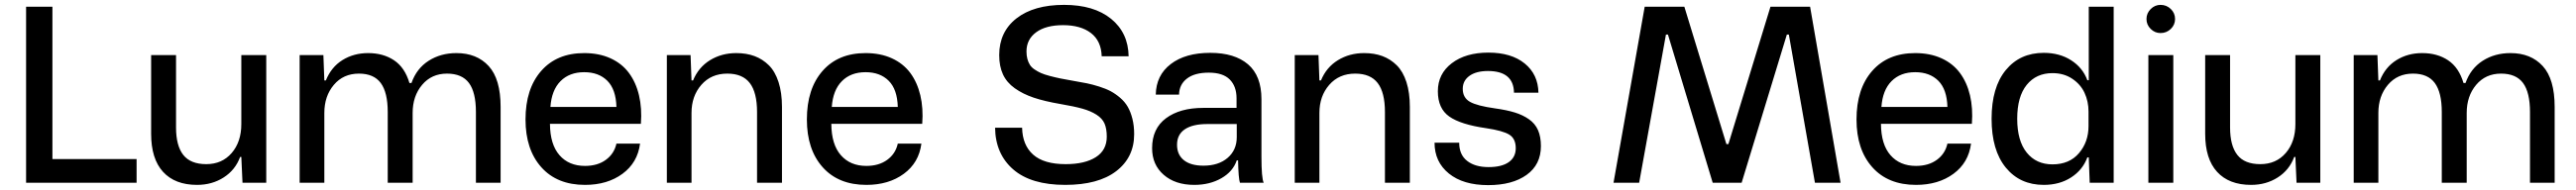

<svg xmlns="http://www.w3.org/2000/svg" viewBox="-20 -757 10652 787"><path d="M87.9 0V-729H196.8V-98.1H544.9V0Z M794.9 8.8Q703.6 8.8 654.3 -45.2Q605 -99.1 605 -203.1V-528.8H708V-229Q708 -153.3 738 -115.2Q768.1 -77.1 833 -77.1Q898.4 -77.1 938.2 -123.3Q978 -169.4 978 -243.2V-528.8H1081.1V0H982.9L978 -106.9H973.1Q953.1 -52.7 905 -22Q856.9 8.8 794.9 8.8Z M1219.2 0V-528.8H1317.4L1321.3 -423.8H1327.6Q1349.6 -479 1396.2 -508.1Q1442.9 -537.1 1502.4 -537.1Q1564.9 -537.1 1609.6 -507.3Q1654.3 -477.5 1673.3 -413.1H1681.6Q1702.6 -473.1 1752.4 -505.1Q1802.2 -537.1 1867.7 -537.1Q1951.7 -537.1 2001 -483.4Q2050.3 -429.7 2050.3 -314V0H1948.2V-293Q1948.2 -374.5 1919.4 -413.3Q1890.6 -452.1 1828.6 -452.1Q1764.6 -452.1 1725.6 -405.5Q1686.5 -358.9 1686.5 -289.1V0H1583.5V-293Q1583.5 -374 1554.7 -413.1Q1525.9 -452.1 1464.4 -452.1Q1399.9 -452.1 1360.6 -405.5Q1321.3 -358.9 1321.3 -289.1V0Z M2399.4 8.8Q2283.7 8.8 2218.5 -64.5Q2153.3 -137.7 2153.3 -262.2Q2153.3 -389.2 2218 -463.1Q2282.7 -537.1 2396 -537.1Q2457.5 -537.1 2504.6 -515.6Q2551.8 -494.1 2580.8 -455.1Q2609.9 -416 2622.6 -362.3Q2635.3 -308.6 2630.4 -244.1H2254.4Q2254.9 -158.7 2293.7 -114.3Q2332.5 -69.8 2399.4 -69.8Q2451.2 -69.8 2485.6 -95Q2520 -120.1 2529.3 -162.1H2627Q2616.7 -83 2554.2 -37.1Q2491.7 8.8 2399.4 8.8ZM2256.3 -314H2529.3Q2527.3 -386.7 2491.7 -422.4Q2456.1 -458 2396 -458Q2335 -458 2298.1 -420.9Q2261.2 -383.8 2256.3 -314Z M2737.8 0V-528.8H2835.9L2839.8 -423.8H2846.2Q2868.7 -478.5 2916.5 -507.8Q2964.4 -537.1 3024.9 -537.1Q3066.9 -537.1 3100.3 -524.7Q3133.8 -512.2 3159.7 -486.6Q3185.5 -460.9 3199.7 -417Q3213.9 -373 3213.9 -314V0H3110.8V-293Q3110.8 -374 3080.8 -413.1Q3050.8 -452.1 2987.8 -452.1Q2920.9 -452.1 2880.4 -405.5Q2839.8 -358.9 2839.8 -289.1V0Z M3563 8.8Q3447.3 8.8 3382.1 -64.5Q3316.9 -137.7 3316.9 -262.2Q3316.9 -389.2 3381.6 -463.1Q3446.3 -537.1 3559.6 -537.1Q3621.1 -537.1 3668.2 -515.6Q3715.3 -494.1 3744.4 -455.1Q3773.4 -416 3786.1 -362.3Q3798.8 -308.6 3793.9 -244.1H3418Q3418.5 -158.7 3457.3 -114.3Q3496.1 -69.8 3563 -69.8Q3614.7 -69.8 3649.2 -95Q3683.6 -120.1 3692.9 -162.1H3790.5Q3780.3 -83 3717.8 -37.1Q3655.3 8.8 3563 8.8ZM3419.9 -314H3692.9Q3690.9 -386.7 3655.3 -422.4Q3619.6 -458 3559.6 -458Q3498.5 -458 3461.7 -420.9Q3424.8 -383.8 3419.9 -314Z M4385.3 8.8Q4244.1 8.8 4170.4 -55.2Q4096.7 -119.1 4095.2 -228H4207Q4208.5 -155.8 4252.7 -116.5Q4296.9 -77.1 4387.2 -77.1Q4466.3 -77.1 4511.7 -106Q4557.1 -134.8 4557.1 -190.9Q4557.1 -223.6 4547.9 -245.1Q4538.6 -266.6 4514.4 -282Q4490.2 -297.4 4456.3 -306.9Q4422.4 -316.4 4365.2 -326.2Q4299.8 -337.4 4254.9 -352.5Q4210 -367.7 4176.8 -391.4Q4143.6 -415 4127.9 -448.7Q4112.3 -482.4 4112.3 -528.8Q4112.3 -625 4183.8 -680.9Q4255.4 -736.8 4380.4 -736.8Q4503.9 -736.8 4575 -679Q4646 -621.1 4647.5 -523.9H4536.1Q4534.2 -587.4 4491.7 -620.1Q4449.2 -652.8 4376.5 -652.8Q4305.2 -652.8 4265.1 -623.3Q4225.1 -593.8 4225.1 -543.9Q4225.1 -526.4 4228.8 -512.9Q4232.4 -499.5 4239 -488.8Q4245.6 -478 4258.3 -469.5Q4271 -460.9 4284.4 -454.8Q4297.9 -448.7 4320.8 -442.6Q4343.8 -436.5 4365.2 -432.1Q4386.7 -427.7 4420.4 -421.9Q4452.1 -416.5 4475.1 -411.9Q4498 -407.2 4525.9 -398.4Q4553.7 -389.6 4573.2 -379.2Q4592.8 -368.7 4612.3 -352.1Q4631.8 -335.4 4643.8 -314.7Q4655.8 -293.9 4663.1 -265.1Q4670.4 -236.3 4670.4 -201.2Q4670.4 -105 4596.2 -48.1Q4522 8.8 4385.3 8.8Z M4918.9 8.8Q4840.3 8.8 4792.5 -33Q4744.6 -74.7 4744.6 -143.1Q4744.6 -224.6 4802.2 -267.3Q4859.9 -310.1 4956.1 -310.1H5093.8V-350.1Q5093.8 -399.4 5065.7 -427.7Q5037.6 -456.1 4979 -456.1Q4920.4 -456.1 4888.7 -431.6Q4856.9 -407.2 4856 -365.2H4759.8Q4761.2 -445.3 4821.8 -491.7Q4882.3 -538.1 4984.9 -538.1Q5085.9 -538.1 5141.4 -490.5Q5196.8 -442.9 5196.8 -346.2V-107.9Q5196.8 -19.5 5206.1 0H5107.9Q5101.6 -17.6 5100.1 -92.8H5094.7Q5079.1 -46.4 5031 -18.8Q4982.9 8.8 4918.9 8.8ZM4847.7 -157.2Q4847.7 -116.2 4876 -93.5Q4904.3 -70.8 4957 -70.8Q5019.5 -70.8 5057.1 -103.3Q5094.7 -135.7 5094.7 -189V-243.2H4972.7Q4912.1 -243.2 4879.9 -221.4Q4847.7 -199.7 4847.7 -157.2Z M5334.5 0V-528.8H5432.6L5436.5 -423.8H5442.9Q5465.3 -478.5 5513.2 -507.8Q5561 -537.1 5621.6 -537.1Q5663.6 -537.1 5697 -524.7Q5730.5 -512.2 5756.3 -486.6Q5782.2 -460.9 5796.4 -417Q5810.5 -373 5810.5 -314V0H5707.5V-293Q5707.5 -374 5677.5 -413.1Q5647.5 -452.1 5584.5 -452.1Q5517.6 -452.1 5477.1 -405.5Q5436.5 -358.9 5436.5 -289.1V0Z M6134.3 9.8Q6031.2 9.8 5971.9 -38.3Q5912.6 -86.4 5912.6 -166H6014.6Q6014.6 -116.2 6047.4 -90.6Q6080.1 -64.9 6136.2 -64.9Q6190.4 -64.9 6219.5 -85.4Q6248.5 -106 6248.5 -143.1Q6248.5 -182.6 6221.9 -199.2Q6195.3 -215.8 6125.5 -226.1Q6020.5 -241.2 5973.4 -274.4Q5926.3 -307.6 5926.3 -378.9Q5926.3 -451.2 5983.9 -495.1Q6041.5 -539.1 6135.3 -539.1Q6230 -539.1 6285.4 -494.1Q6340.8 -449.2 6342.3 -373H6241.2Q6239.7 -462.9 6133.3 -462.9Q6085 -462.9 6057.1 -442.9Q6029.3 -422.9 6029.3 -389.2Q6029.3 -352.1 6059.1 -335.2Q6088.9 -318.4 6162.6 -308.1Q6211.4 -301.3 6244.6 -291Q6277.8 -280.8 6303.2 -262.9Q6328.6 -245.1 6340.6 -217.8Q6352.5 -190.4 6352.5 -151.9Q6352.5 -75.2 6293.5 -32.7Q6234.4 9.8 6134.3 9.8Z M6652.8 0 6781.7 -729H6945.8L7119.6 -160.2H7127.9L7301.8 -729H7465.8L7591.8 0H7485.8L7377.9 -613.8H7369.6L7182.6 0H7063L6877.9 -613.8H6869.6L6758.8 0Z M7903.8 8.8Q7788.1 8.8 7722.9 -64.5Q7657.7 -137.7 7657.7 -262.2Q7657.7 -389.2 7722.4 -463.1Q7787.1 -537.1 7900.4 -537.1Q7961.9 -537.1 8009 -515.6Q8056.2 -494.1 8085.2 -455.1Q8114.3 -416 8127 -362.3Q8139.6 -308.6 8134.8 -244.1H7758.8Q7759.3 -158.7 7798.1 -114.3Q7836.9 -69.8 7903.8 -69.8Q7955.6 -69.8 7990 -95Q8024.4 -120.1 8033.7 -162.1H8131.3Q8121.1 -83 8058.6 -37.1Q7996.1 8.8 7903.8 8.8ZM7760.7 -314H8033.7Q8031.7 -386.7 7996.1 -422.4Q7960.4 -458 7900.4 -458Q7839.4 -458 7802.5 -420.9Q7765.6 -383.8 7760.7 -314Z M8432.1 8.8Q8333.5 8.8 8274.9 -63Q8216.3 -134.8 8216.3 -265.1Q8216.3 -395 8274.9 -466.6Q8333.5 -538.1 8432.1 -538.1Q8497.6 -538.1 8545.4 -507.3Q8593.3 -476.6 8612.3 -424.8H8618.2V-729H8721.2V0H8622.1L8618.2 -105H8612.3Q8593.3 -53.2 8545.4 -22.2Q8497.6 8.8 8432.1 8.8ZM8322.3 -265.1Q8322.3 -173.8 8361.6 -125Q8400.9 -76.2 8468.3 -76.2Q8538.1 -76.2 8577.6 -122.6Q8617.2 -168.9 8617.2 -234.9V-294.9Q8617.2 -336.9 8600.8 -372.3Q8584.5 -407.7 8549.8 -430.9Q8515.1 -454.1 8468.3 -454.1Q8400.9 -454.1 8361.6 -405.5Q8322.3 -356.9 8322.3 -265.1Z M8864.7 0V-528.8H8967.8V0ZM8915 -736.8Q8939.9 -736.8 8957.5 -719.7Q8975.1 -702.6 8975.1 -678.2Q8975.1 -654.3 8957.5 -637.2Q8939.9 -620.1 8915 -620.1Q8891.6 -620.1 8874.3 -637.2Q8856.9 -654.3 8856.9 -678.2Q8856.9 -702.1 8874.3 -719.5Q8891.6 -736.8 8915 -736.8Z M9289.6 8.8Q9198.2 8.8 9148.9 -45.2Q9099.6 -99.1 9099.6 -203.1V-528.8H9202.6V-229Q9202.6 -153.3 9232.7 -115.2Q9262.7 -77.1 9327.6 -77.1Q9393.1 -77.1 9432.9 -123.3Q9472.7 -169.4 9472.7 -243.2V-528.8H9575.7V0H9477.5L9472.7 -106.9H9467.8Q9447.8 -52.7 9399.7 -22Q9351.6 8.8 9289.6 8.8Z M9713.9 0V-528.8H9812L9815.9 -423.8H9822.3Q9844.2 -479 9890.9 -508.1Q9937.5 -537.1 9997.1 -537.1Q10059.6 -537.1 10104.2 -507.3Q10148.9 -477.5 10168 -413.1H10176.3Q10197.3 -473.1 10247.1 -505.1Q10296.9 -537.1 10362.3 -537.1Q10446.3 -537.1 10495.6 -483.4Q10544.9 -429.7 10544.9 -314V0H10442.9V-293Q10442.9 -374.5 10414.1 -413.3Q10385.3 -452.1 10323.2 -452.1Q10259.3 -452.1 10220.2 -405.5Q10181.2 -358.9 10181.2 -289.1V0H10078.1V-293Q10078.1 -374 10049.3 -413.1Q10020.5 -452.1 9959 -452.1Q9894.5 -452.1 9855.2 -405.5Q9815.9 -358.9 9815.9 -289.1V0Z"/></svg>

Font: Lumene Sans Medium
Style: Regular
Weight: 500
Designer: Deni Anggara
Version: Version 1.003;Glyphs 3.1.2 (3151)